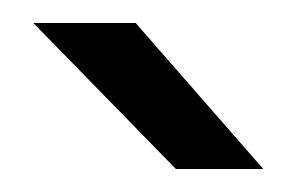

<svg xmlns="http://www.w3.org/2000/svg" viewBox="-20 -721 250 167"><path d="M133 -574H209L98 -701H9Z"/></svg>

Font: Unageo Variable
Style: Regular
Weight: 300
Designer: Richard Sepsi
Foundry: Richard Sepsi
Version: Version 2.200